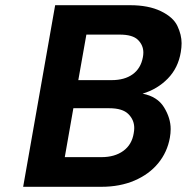

<svg xmlns="http://www.w3.org/2000/svg" viewBox="-20 -718 718 738"><path d="M528 -358Q585 -347 610.5 -305.5Q636 -264 636 -222Q636 -206 633 -189Q623 -133 588 -90.5Q553 -48 497 -24Q441 0 370 0H69L192 -698H480Q551 -698 598.5 -675Q646 -652 662 -618Q678 -584 678 -552Q678 -536 675 -518Q665 -457 625 -416Q585 -375 528 -358ZM281 -410H409Q459 -410 490 -432.5Q521 -455 529 -497Q531 -507 531 -516Q531 -544 510.5 -564.5Q490 -585 440 -585H312ZM370 -114Q421 -114 454 -138Q487 -162 494 -206Q496 -217 496 -226Q496 -257 473.5 -279.5Q451 -302 400 -302H262L229 -114Z"/></svg>

Font: Fz Poppins SemBd
Style: Italic
Weight: 600
Italic angle: -10°
Designer: Ninad Kale (Devanagari), Jonny Pinhorn (Latin)
Foundry: Indian Type Foundry
Version: Vit hóa bi Vntype.Com & FontZin.Com